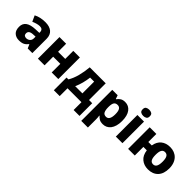

<svg xmlns="http://www.w3.org/2000/svg" viewBox="172 -1990 3453 3453"><g transform="rotate(45 1898.0 -263.5)"><path d="M317.9 -560.1C230 -560.1 153.3 -542.5 92.8 -509.8L144 -397.9C197.3 -420.9 250.5 -438 297.9 -438C346.2 -438 375 -415 375 -361.8V-346.2L280.8 -342.8C122.6 -336.4 39.1 -281.7 39.1 -166C39.1 -106 55.2 -62 86.9 -33.2C118.7 -4.4 159.2 9.8 208 9.8C253.4 9.8 289.1 3.4 314.9 -9.8C340.8 -22.5 365.7 -43.9 389.2 -74.2H393.1L425.8 0H543V-363.8C543 -492.2 460.4 -560.1 317.9 -560.1ZM375 -250V-206.1C375 -176.8 365.2 -153.8 346.2 -136.7C326.7 -119.6 302.7 -110.8 274.9 -110.8C237.8 -110.8 210.9 -128.9 210.9 -169.9C210.9 -216.8 240.2 -245.6 324.2 -248Z M684.6 -548.8V0H854V-219.2H1035.6V0H1203.6V-548.8H1035.6V-344.2H854V-548.8Z M1454.1 -548.8C1447.3 -468.3 1434.1 -390.6 1414.6 -315.9C1394.5 -240.7 1368.7 -176.8 1335.9 -124H1289.1V199.2H1438V0H1792V199.2H1941.9V-124H1860.8V-548.8ZM1691.9 -422.9V-124H1508.8C1551.8 -218.3 1575.7 -314.9 1589.8 -422.9Z M2347.2 -559.1C2308.6 -559.1 2277.3 -551.3 2253.4 -535.2C2229.5 -519 2210.4 -500.5 2196.3 -479H2188L2164.1 -548.8H2026.9V240.2H2196.3V27.8C2196.3 -3.9 2192.9 -31.7 2189 -57.1H2196.3C2209.5 -40.5 2227.5 -25.4 2250 -11.2C2272 2.9 2302.7 9.8 2342.3 9.8C2460.9 9.8 2549.3 -88.9 2549.3 -275.9C2549.3 -368.2 2530.8 -438.5 2494.1 -486.8C2457.5 -535.2 2408.2 -559.1 2347.2 -559.1ZM2288.1 -425.8C2348.1 -425.8 2377 -380.9 2377 -277.8C2377 -176.8 2348.1 -126 2290 -126C2253.9 -126 2229.5 -139.2 2216.3 -165C2203.1 -190.9 2196.3 -228.5 2196.3 -276.9V-292C2197.8 -381.3 2220.2 -425.8 2288.1 -425.8Z M2751.5 -767.1C2726.1 -767.1 2704.6 -761.7 2687 -751C2668.9 -740.2 2660.2 -719.7 2660.2 -689C2660.2 -659.2 2668.9 -638.7 2687 -627.4C2704.6 -616.2 2726.1 -610.8 2751.5 -610.8C2775.4 -610.8 2796.4 -616.2 2814.5 -627.4C2832.5 -638.7 2841.3 -659.2 2841.3 -689C2841.3 -719.7 2832.5 -740.2 2814.5 -751C2796.4 -761.7 2775.4 -767.1 2751.5 -767.1ZM2666.5 -548.8V0H2834.5V-548.8Z M3752.4 -275.9C3752.4 -458 3642.6 -559.1 3493.2 -559.1C3423.3 -559.1 3365.7 -540.5 3320.8 -503.9C3275.9 -466.8 3247.6 -413.6 3236.3 -344.2H3148.4V-548.8H2979V0H3148.4V-219.2H3235.4C3245.1 -143.1 3272.9 -85.9 3319.3 -47.9C3365.2 -9.3 3422.4 9.8 3490.2 9.8C3571.8 9.8 3635.7 -15.1 3682.6 -64.5C3729 -113.8 3752.4 -184.1 3752.4 -275.9ZM3403.3 -275.9C3403.3 -377.4 3428.7 -429.2 3491.2 -429.2C3555.2 -429.2 3581.1 -377.4 3581.1 -275.9C3581.1 -173.8 3554.7 -120.1 3492.2 -120.1C3428.2 -120.1 3403.3 -173.8 3403.3 -275.9Z"/></g></svg>

Font: Noto Reveo Sans
Style: Regular
Weight: 800
Designer: Monotype Design Team
Foundry: Monotype Imaging Inc.
Version: Version 2.007